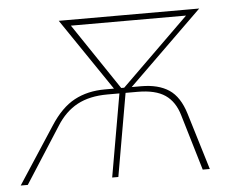

<svg xmlns="http://www.w3.org/2000/svg" viewBox="-59 -571 776 621"><g transform="rotate(-5 329.0 -260.0)"><path d="M282 -286H340L337 -269H289Q231 -269 191 -247.5Q151 -226 123 -181L7 0H-16L104 -184Q140 -240 183 -263Q226 -286 282 -286ZM178 -520 336 -285 322 -271 153 -520ZM178 -520H584L581 -501H175ZM354 -271 344 -285 584 -520H609ZM598 0H575L521 -181Q508 -226 476.5 -247.5Q445 -269 387 -269H348L301 0H281L331 -286H400Q456 -286 490.5 -263Q525 -240 542 -184Z"/></g></svg>

Font: Fixel Italic Variable Display Thin
Style: Italic
Weight: 100
Italic angle: -10°
Designer: AlfaBravo + MacPaw
Foundry: Kyrylo Tkachov, Marchela Mozhyna, Serhii Makarenko, Maria Weinstein, Zakhar Kryvoshyya
Version: Version 1.210;Glyphs 3.2 (3217)